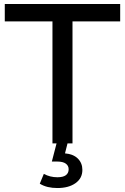

<svg xmlns="http://www.w3.org/2000/svg" viewBox="-20 -720 627 964"><path d="M243.4 -612.4H4V-700H583.4V-612.4H344V0H243.4ZM179.7 202.3 200.1 153Q231.1 170 268.1 170Q296.7 170 310.7 159.6Q324.7 149.1 324.7 129.7Q324.7 112.1 310.4 101.6Q296.1 91.1 267.4 91.1H240.3L265.7 -6.7H320.7L306.3 50Q348.6 53.7 371.1 76.4Q393.6 99.1 393.6 133.1Q393.6 175.1 359.1 199.6Q324.6 224.1 268.3 224.1Q242.1 224.1 220.2 218.9Q198.3 213.7 179.7 202.3Z"/></svg>

Font: iiserrat Thin
Style: Regular
Weight: 100
Designer: Akira Ohta
Foundry: Akira Ohta
Version: Version 1.200;Glyphs 3.3.1 (3343)